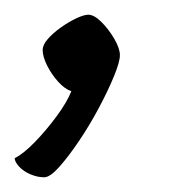

<svg xmlns="http://www.w3.org/2000/svg" viewBox="-52 -126 262 261"><path d="M8 115Q-1 115 -10.5 111Q-20 107 -26 100.5Q-32 94 -32 89Q-20 83 -4.5 67Q11 51 25 32Q39 13 45 -2Q36 -5 27 -15Q18 -25 12 -37Q6 -49 6 -58Q6 -65 13 -73Q20 -81 30.5 -88.5Q41 -96 51.5 -101Q62 -106 68 -106Q76 -106 86 -96Q96 -86 103.5 -73Q111 -60 111 -51Q111 -42 103 -22.5Q95 -3 82.5 20.5Q70 44 55.5 65.5Q41 87 28.5 101Q16 115 8 115Z"/></svg>

Font: Texturina Medium 12pt Thin
Style: Italic
Weight: 250
Italic angle: -11°
Version: Version 1.002